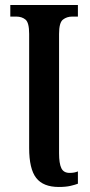

<svg xmlns="http://www.w3.org/2000/svg" viewBox="-20 -734 359 764"><path d="M214 10Q152 10 124 -26Q96 -62 96 -145V-599Q96 -644 81.5 -656Q67 -668 45 -668H21V-714H290V-668H267Q246 -668 230.5 -656Q215 -644 215 -599V-124Q215 -84 224 -65Q233 -46 257 -46Q267 -46 275 -47.5Q283 -49 290 -52V-3Q280 1 261 5.5Q242 10 214 10Z"/></svg>

Font: Noto Serif ExtraCondensed SemiBold
Style: Regular
Weight: 600
Width: 2
Designer: Monotype Design Team
Foundry: Monotype Imaging Inc.
Version: Version 2.015; ttfautohint (v1.8.4.7-5d5b)